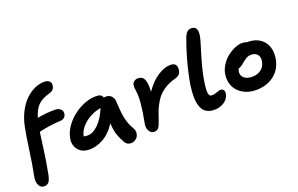

<svg xmlns="http://www.w3.org/2000/svg" viewBox="-103 -1187 2712 1750"><g transform="rotate(-20 1252.5 -312.0)"><path d="M77.1 136.2Q45.4 136.2 28.1 104.5Q10.7 72.8 21 19Q43 -87.4 60.5 -218.3Q78.1 -349.1 95.2 -434.1Q110.4 -509.8 142.3 -572.3Q174.3 -634.8 215.8 -675.3Q257.3 -715.8 304.7 -737.8Q352.1 -759.8 399.9 -759.8Q430.7 -759.8 449.5 -743.9Q468.3 -728 461.9 -696.8Q454.6 -656.2 409.2 -644Q332 -623 293.9 -583.5Q255.9 -543.9 234.9 -470.2Q317.9 -486.8 407.2 -486.8Q438.5 -486.8 459.5 -468.3Q480.5 -449.7 474.1 -419.9Q471.2 -401.4 457.3 -388.9Q443.4 -376.5 421.9 -375Q387.7 -373 358.4 -370.1Q329.1 -367.2 304.2 -363.3Q279.3 -359.4 266.1 -356.9Q252.9 -354.5 231.7 -349.6Q210.4 -344.7 208 -344.2Q205.6 -329.1 187.5 -192.9Q169.4 -56.6 147.9 50.8Q137.7 99.6 121.6 117.9Q105.5 136.2 77.1 136.2Z M581.1 -38.1Q508.3 -38.1 471.4 -85.7Q434.6 -133.3 448.7 -199.2Q461.9 -267.6 516.1 -331.5Q570.3 -395.5 647.2 -435.3Q724.1 -475.1 799.8 -475.1Q854.5 -475.1 862.8 -439Q874.5 -440.9 880.9 -440.9Q914.1 -440.9 934.3 -421.1Q954.6 -401.4 957 -370.1Q957.5 -365.2 959.2 -336.7Q960.9 -308.1 961.4 -303.5Q961.9 -298.8 963.9 -274.7Q965.8 -250.5 967 -244.4Q968.3 -238.3 971.2 -218Q974.1 -197.8 977.1 -189.2Q980 -180.7 984.6 -163.6Q989.3 -146.5 994.4 -135.3Q999.5 -124 1006.6 -109.1Q1013.7 -94.2 1022 -80.1Q1032.7 -63 1033 -42.2Q1033.2 -21.5 1024.4 -4.2Q1015.6 13.2 996.8 25.1Q978 37.1 954.1 37.1Q918.5 37.1 898.9 5.9Q870.1 -44.9 855.7 -88.4Q841.3 -131.8 838.9 -198.2Q811.5 -155.3 778.6 -123.3Q745.6 -91.3 711.9 -73.2Q678.2 -55.2 645.8 -46.6Q613.3 -38.1 581.1 -38.1ZM569.8 -169.9V-168.9Q584 -164.1 606.9 -164.1Q658.7 -164.1 711.2 -214.8Q763.7 -265.6 802.7 -359.9Q710 -341.8 646.5 -288.6Q583 -235.4 569.8 -169.9Z M1189.5 12.2Q1159.2 12.2 1141.6 -17.3Q1124 -46.9 1132.3 -87.9Q1174.8 -303.2 1160.2 -391.1Q1152.8 -427.2 1157.2 -455.1Q1160.6 -473.6 1176.5 -485.4Q1192.4 -497.1 1213.4 -497.1Q1241.7 -497.1 1258.1 -483.2Q1274.4 -469.2 1281.7 -434.8Q1289.1 -400.4 1286.1 -341.8Q1341.8 -423.8 1408.7 -467.5Q1475.6 -511.2 1534.2 -511.2Q1605.5 -511.2 1590.3 -431.2Q1581.5 -390.1 1528.3 -377Q1481 -364.3 1443.1 -343Q1405.3 -321.8 1379.2 -296.9Q1353 -272 1331.3 -235.8Q1309.6 -199.7 1295.4 -165.3Q1281.2 -130.9 1266.1 -83Q1247.1 -25.9 1232.2 -6.8Q1217.3 12.2 1189.5 12.2Z M1775.9 11.2Q1755.4 11.2 1738.8 8.3Q1722.2 5.4 1703.9 -3.9Q1685.5 -13.2 1672.6 -28.3Q1659.7 -43.5 1649.7 -70.1Q1639.6 -96.7 1636.5 -132.6Q1633.3 -168.5 1637.5 -220.5Q1641.6 -272.5 1654.3 -336.9Q1693.4 -525.9 1755.9 -693.8Q1769.5 -729.5 1786.4 -744.6Q1803.2 -759.8 1828.1 -759.8Q1897.5 -759.8 1876 -654.8Q1871.1 -628.9 1837.6 -523.7Q1804.2 -418.5 1783.2 -316.9Q1773.4 -267.1 1769 -231.2Q1764.6 -195.3 1764.9 -174.3Q1765.1 -153.3 1769.5 -141.1Q1773.9 -128.9 1779.8 -125Q1785.6 -121.1 1794.9 -121.1Q1820.8 -121.1 1846.7 -131.1Q1872.6 -141.1 1884.3 -141.1Q1905.8 -141.1 1915 -126.7Q1924.3 -112.3 1919.9 -88.9Q1911.1 -43.9 1869.6 -16.4Q1828.1 11.2 1775.9 11.2Z M2193.8 -27.8Q2118.7 -27.8 2064 -61.3Q2009.3 -94.7 1986.8 -149.4Q1964.4 -204.1 1976.6 -268.1Q1985.4 -311.5 2012.2 -351.1Q2039.1 -390.6 2073.7 -417.2Q2108.4 -443.8 2146.2 -459.5Q2184.1 -475.1 2215.8 -475.1Q2241.7 -475.1 2257.8 -466.8H2266.6Q2338.9 -466.8 2386.7 -433.6Q2434.6 -400.4 2451.2 -346.4Q2467.8 -292.5 2454.6 -226.1Q2435.5 -132.3 2363.8 -80.1Q2292 -27.8 2193.8 -27.8ZM2101.6 -248Q2092.3 -206.1 2120.1 -179.9Q2147.9 -153.8 2202.6 -153.8Q2251.5 -153.8 2285.9 -179.9Q2320.3 -206.1 2329.6 -250Q2338.9 -293.5 2318.8 -319.8Q2298.8 -346.2 2255.9 -346.2Q2232.4 -346.2 2214.6 -336.9Q2196.8 -327.6 2170.9 -306.2Q2152.8 -291.5 2145.8 -285.9Q2138.7 -280.3 2128.7 -274.9Q2118.7 -269.5 2108.9 -268.1Q2105 -260.7 2101.6 -248Z"/></g></svg>

Font: Shantell Sans Irregular
Style: Italic
Weight: 600
Italic angle: -11.31°
Designer: Stephen Nixon, Anya Danilova, Shantell Martin
Foundry: Arrow Type
Version: Version 1.006;[9816181b4]